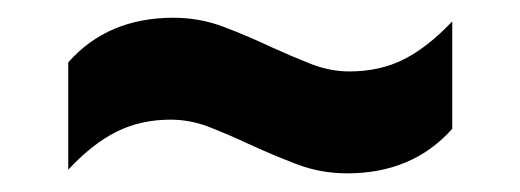

<svg xmlns="http://www.w3.org/2000/svg" viewBox="-20 -484 572 211"><path d="M361.5 -293.5Q332.5 -293.5 306.2 -303.5Q280 -313.5 255 -325Q232.5 -335.5 211 -344Q189.5 -352.5 167.5 -352.5Q134.5 -352.5 108 -339.2Q81.5 -326 55 -297.5V-415.5Q98.5 -464.5 170.5 -464.5Q199.5 -464.5 225.8 -454.5Q252 -444.5 276.5 -433Q299.5 -422.5 321 -414Q342.5 -405.5 364 -405.5Q397.5 -405.5 423.8 -418.8Q450 -432 477 -460.5V-342.5Q433.5 -293.5 361.5 -293.5Z"/></svg>

Font: Encode Sans Semi Condensed
Style: Bold
Weight: 700
Width: 4
Designer: Multiple Designers
Foundry: Impallari Type
Version: Version 3.000; ttfautohint (v1.8.3) -l 8 -r 50 -G 200 -x 14 